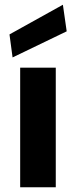

<svg xmlns="http://www.w3.org/2000/svg" viewBox="-20 -789 320 809"><path d="M65 0V-504H215V0ZM33 -547 20 -644 245 -769 261 -657Z"/></svg>

Font: DM Sans Black
Style: Regular
Weight: 900
Designer: Colophon Foundry, Jonny Pinhorn
Foundry: Colophon Foundry
Version: Version 4.004; ttfautohint (v1.8.4.7-5d5b)